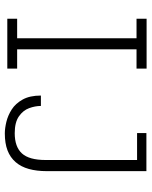

<svg xmlns="http://www.w3.org/2000/svg" viewBox="62 -664 613 776"><g transform="rotate(90 368.0 -276.5)"><path d="M135.2 -18V-545H180V-18ZM56.3 0V-39.8H257.8V0ZM56.3 -522.3V-563H257.8V-522.3ZM519.7 10Q499.3 10 473.2 3.8Q447 -2.5 422.9 -17.9Q398.8 -33.3 382.8 -62.1Q366.7 -90.8 366.7 -135.8H408.7Q408.7 -112.8 417.6 -88.3Q426.5 -63.8 450.8 -46.9Q475 -30 518.8 -30Q574 -30 600.6 -59.2Q627.2 -88.3 627.2 -155.3V-545H672.2V-159.3Q672.2 -118.8 663.4 -87.2Q654.7 -55.5 635.8 -33.7Q616.8 -11.8 588.4 -0.9Q560 10 519.7 10ZM518.3 -524.5V-562.2H672.2V-524.5Z"/></g></svg>

Font: Darker Grotesque Light
Style: Regular
Weight: 300
Designer: Gabriel Lam
Foundry: TypeRant
Version: Version 1.000;gftools[0.9.28]